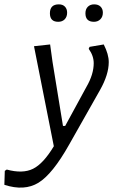

<svg xmlns="http://www.w3.org/2000/svg" viewBox="-112 -667 530 881"><path d="M158 -647Q176 -647 186 -636.5Q196 -626 196 -609Q196 -590 185 -578.5Q174 -567 155 -567Q117 -567 117 -606Q117 -647 158 -647ZM320 -647Q339 -647 349.5 -636.5Q360 -626 360 -609Q360 -590 348.5 -578.5Q337 -567 319 -567Q280 -567 280 -606Q280 -625 291 -636Q302 -647 320 -647ZM118 -463 129 -383 177 -89H187L285 -269Q318 -326 318 -377Q318 -411 295 -443L299 -452L364 -463Q387 -418 387 -382Q387 -325 347 -254L205 -3Q129 132 64.5 171.5Q0 211 -92 181L-90 117L-81 111Q-8 131 39.5 107.5Q87 84 135 4L44 -455Z"/></svg>

Font: Alegreya Sans
Style: Italic
Weight: 400
Italic angle: -7°
Designer: Juan Pablo del Peral
Foundry: Huerta Tipografica
Version: Version 2.007